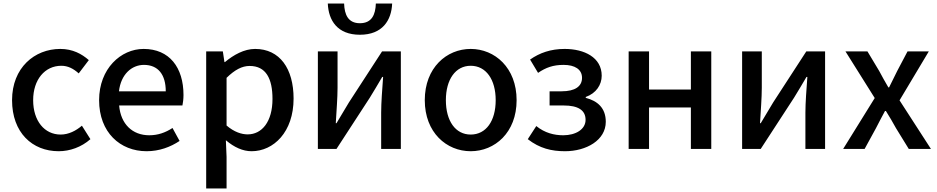

<svg xmlns="http://www.w3.org/2000/svg" viewBox="-20 -840 5287 1083"><path d="M311 13C374 13 439 -10 490 -55L442 -131C409 -103 368 -81 322 -81C231 -81 167 -158 167 -275C167 -391 233 -469 326 -469C363 -469 394 -453 424 -426L481 -501C441 -536 390 -564 320 -564C175 -564 48 -458 48 -275C48 -92 162 13 311 13Z M807 13C879 13 942 -11 993 -45L953 -118C913 -92 871 -77 822 -77C727 -77 661 -140 652 -245H1009C1012 -259 1015 -281 1015 -304C1015 -459 936 -564 790 -564C662 -564 539 -453 539 -275C539 -93 658 13 807 13ZM651 -325C662 -421 723 -474 792 -474C872 -474 915 -419 915 -325Z M1143 223H1258V45L1254 -49C1301 -9 1350 13 1399 13C1523 13 1636 -95 1636 -284C1636 -453 1558 -564 1419 -564C1357 -564 1297 -530 1249 -490H1246L1237 -550H1143ZM1377 -82C1343 -82 1301 -95 1258 -132V-401C1304 -446 1345 -468 1388 -468C1480 -468 1517 -397 1517 -282C1517 -153 1457 -82 1377 -82Z M2010 -644C2137 -644 2188 -725 2192 -820H2100C2098 -757 2077 -709 2010 -709C1944 -709 1923 -757 1921 -820H1829C1833 -725 1883 -644 2010 -644ZM1773 0H1878L2066 -289C2086 -321 2116 -372 2136 -406H2141C2136 -335 2130 -262 2130 -205V0H2241V-550H2135L1948 -262C1929 -229 1897 -178 1878 -145H1874C1878 -215 1884 -288 1884 -345V-550H1773Z M2635 13C2771 13 2894 -92 2894 -275C2894 -458 2771 -564 2635 -564C2499 -564 2376 -458 2376 -275C2376 -92 2499 13 2635 13ZM2635 -81C2549 -81 2495 -158 2495 -275C2495 -391 2549 -469 2635 -469C2722 -469 2776 -391 2776 -275C2776 -158 2722 -81 2635 -81Z M3167 13C3287 13 3397 -49 3397 -153C3397 -231 3350 -271 3284 -288V-293C3343 -314 3374 -362 3374 -413C3374 -516 3276 -564 3165 -564C3087 -564 3024 -542 2970 -504L3015 -429C3059 -459 3100 -474 3159 -474C3222 -474 3263 -449 3263 -401C3263 -353 3224 -325 3148 -325H3080V-245H3160C3240 -245 3283 -219 3283 -164C3283 -110 3227 -77 3157 -77C3106 -77 3053 -90 3005 -129L2957 -55C3024 -3 3091 13 3167 13Z M3526 0H3641V-234H3877V0H3992V-550H3877V-335H3641V-550H3526Z M4166 0H4271L4459 -289C4479 -321 4509 -372 4529 -406H4534C4529 -335 4523 -262 4523 -205V0H4634V-550H4528L4341 -262C4322 -229 4290 -178 4271 -145H4267C4271 -215 4277 -288 4277 -345V-550H4166Z M4736 0H4857L4921 -117C4938 -150 4955 -183 4972 -214H4977C4997 -183 5016 -149 5034 -117L5106 0H5231L5054 -274L5219 -550H5099L5041 -440C5026 -409 5010 -378 4995 -347H4991C4973 -378 4955 -409 4939 -440L4873 -550H4749L4914 -287Z"/></svg>

Font: Noto Sans JP Medium
Style: Regular
Weight: 500
Designer: Ryoko NISHIZUKA  (kana, bopomofo & ideographs); Paul D. Hunt (Latin, Greek & Cyrillic); Sandoll Communications , Soo-you
Foundry: Adobe
Version: Version 2.002;hotconv 1.0.116;makeotfexe 2.5.65601